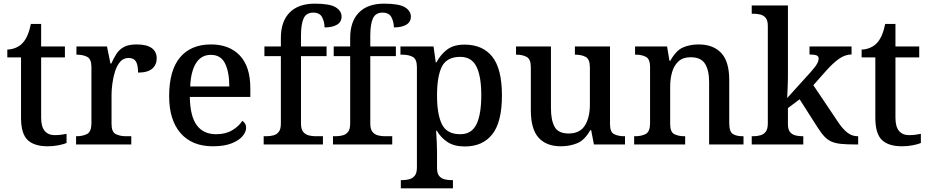

<svg xmlns="http://www.w3.org/2000/svg" viewBox="-20 -790 5079 1050"><path d="M241 10Q167 10 131 -24.5Q95 -59 95 -146V-476H20V-519Q41 -519 64 -528Q87 -537 103 -554Q134 -586 149 -659H205V-536H335V-476H205V-146Q205 -97 224.5 -74Q244 -51 279 -51Q297 -51 313 -53Q329 -55 344 -58V-8Q331 -2 302 4Q273 10 241 10Z M396 0V-45H399Q433 -45 456.5 -57.5Q480 -70 480 -117V-423Q480 -467 457 -479Q434 -491 401 -491H398V-536H565L584 -443H589Q602 -473 617.5 -496.5Q633 -520 658.5 -533.5Q684 -547 727 -547Q783 -547 810 -527Q837 -507 837 -471Q837 -436 812.5 -414.5Q788 -393 735 -393Q735 -434 723.5 -453.5Q712 -473 683 -473Q655 -473 637 -452Q619 -431 609 -399Q599 -367 594.5 -333Q590 -299 590 -273V-112Q590 -68 613.5 -56.5Q637 -45 669 -45H698V0Z M1144 10Q1030 10 967.5 -62Q905 -134 905 -264Q905 -405 964.5 -476Q1024 -547 1134 -547Q1234 -547 1291.5 -486.5Q1349 -426 1349 -307V-260H1018Q1020 -153 1056.5 -104.5Q1093 -56 1162 -56Q1214 -56 1250.5 -78Q1287 -100 1305 -129Q1313 -125 1319.5 -115Q1326 -105 1326 -91Q1326 -69 1306.5 -45.5Q1287 -22 1246.5 -6Q1206 10 1144 10ZM1234 -317Q1234 -395 1211 -442.5Q1188 -490 1133 -490Q1081 -490 1052.5 -445.5Q1024 -401 1020 -317Z M1422 0V-45H1437Q1458 -45 1476 -50Q1494 -55 1505 -69.5Q1516 -84 1516 -115V-483H1426V-536H1516V-582Q1516 -673 1564 -721.5Q1612 -770 1701 -770Q1784 -770 1816 -750Q1848 -730 1848 -699Q1848 -670 1823 -655Q1798 -640 1755 -640Q1755 -669 1742 -695Q1729 -721 1693 -721Q1655 -721 1640.5 -689.5Q1626 -658 1626 -594V-536H1766V-483H1626V-115Q1626 -84 1637.5 -69.5Q1649 -55 1667 -50Q1685 -45 1705 -45H1746V0Z M1801 0V-45H1816Q1837 -45 1855 -50Q1873 -55 1884 -69.5Q1895 -84 1895 -115V-483H1805V-536H1895V-582Q1895 -673 1943 -721.5Q1991 -770 2080 -770Q2163 -770 2195 -750Q2227 -730 2227 -699Q2227 -670 2202 -655Q2177 -640 2134 -640Q2134 -669 2121 -695Q2108 -721 2072 -721Q2034 -721 2019.5 -689.5Q2005 -658 2005 -594V-536H2145V-483H2005V-115Q2005 -84 2016.5 -69.5Q2028 -55 2046 -50Q2064 -45 2084 -45H2125V0Z M2172 240V195H2181Q2201 195 2219 190Q2237 185 2248.5 170.5Q2260 156 2260 125V-422Q2260 -467 2237 -479Q2214 -491 2182 -491H2170V-536H2351L2363 -449H2367Q2390 -493 2426 -519.5Q2462 -546 2520 -546Q2620 -546 2672.5 -479.5Q2725 -413 2725 -268Q2725 -123 2672.5 -56Q2620 11 2522 11Q2464 11 2427.5 -13Q2391 -37 2369 -75H2365Q2367 -48 2368.5 -14Q2370 20 2370 40V129Q2370 158 2381.5 172Q2393 186 2411 190.5Q2429 195 2449 195H2457V240ZM2497 -56Q2559 -56 2585.5 -110Q2612 -164 2612 -269Q2612 -373 2585.5 -426Q2559 -479 2497 -479Q2424 -479 2397 -426.5Q2370 -374 2370 -268Q2370 -164 2397 -110Q2424 -56 2497 -56Z M3047 10Q2968 10 2925.5 -37Q2883 -84 2883 -187V-422Q2883 -466 2860.5 -478.5Q2838 -491 2805 -491H2802V-536H2993V-198Q2993 -133 3013 -96.5Q3033 -60 3090 -60Q3151 -60 3178.5 -103.5Q3206 -147 3206 -219V-421Q3206 -467 3182.5 -479Q3159 -491 3127 -491H3124V-536H3316V-111Q3316 -67 3339 -56Q3362 -45 3394 -45H3398V0H3228L3213 -78H3208Q3177 -23 3136 -6.5Q3095 10 3047 10Z M3448 0V-45H3454Q3488 -45 3511.5 -57.5Q3535 -70 3535 -116V-424Q3535 -467 3512.5 -479Q3490 -491 3457 -491H3453V-536H3628L3641 -458H3646Q3677 -514 3715 -530.5Q3753 -547 3801 -547Q3880 -547 3924 -500.5Q3968 -454 3968 -352V-117Q3968 -70 3987.5 -57.5Q4007 -45 4041 -45H4046V0H3858V-341Q3858 -406 3835.5 -441.5Q3813 -477 3757 -477Q3715 -477 3690.5 -454.5Q3666 -432 3655.5 -395.5Q3645 -359 3645 -317V-111Q3645 -68 3667.5 -56.5Q3690 -45 3723 -45H3727V0Z M4091 0V-45H4100Q4120 -45 4138 -50Q4156 -55 4167.5 -69.5Q4179 -84 4179 -115V-649Q4179 -678 4167.5 -692Q4156 -706 4138 -710.5Q4120 -715 4100 -715H4091V-760H4289V-374Q4289 -361 4288.5 -340.5Q4288 -320 4287 -300.5Q4286 -281 4285.5 -267.5Q4285 -254 4285 -254L4410 -392Q4438 -423 4447.5 -440Q4457 -457 4457 -470Q4457 -483 4444.5 -487.5Q4432 -492 4407 -492V-536H4637V-492Q4602 -492 4568.5 -468.5Q4535 -445 4496 -401L4428 -324L4561 -126Q4587 -86 4613 -65.5Q4639 -45 4670 -45H4673V0H4659Q4612 0 4581 -3Q4550 -6 4528.5 -15Q4507 -24 4489 -43Q4471 -62 4450 -95L4353 -247L4289 -199V-111Q4289 -82 4300.5 -68Q4312 -54 4330 -49.5Q4348 -45 4368 -45H4373V0Z M4913 10Q4839 10 4803 -24.5Q4767 -59 4767 -146V-476H4692V-519Q4713 -519 4736 -528Q4759 -537 4775 -554Q4806 -586 4821 -659H4877V-536H5007V-476H4877V-146Q4877 -97 4896.5 -74Q4916 -51 4951 -51Q4969 -51 4985 -53Q5001 -55 5016 -58V-8Q5003 -2 4974 4Q4945 10 4913 10Z"/></svg>

Font: Noto Serif Hentaigana Medium
Style: Regular
Weight: 500
Designer: Kazuhiro Yamada
Foundry: nipponia
Version: Version 1.000; ttfautohint (v1.8.4.7-5d5b)